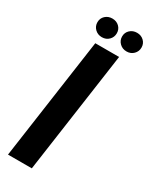

<svg xmlns="http://www.w3.org/2000/svg" viewBox="-189 -764 646 810"><g transform="rotate(30 134.5 -358.5)"><path d="M6.9 0 90.9 -591H206.9L122.9 0ZM101.8 -626.7Q81.6 -626.7 67.9 -640Q54.3 -653.3 54.3 -672.5Q54.3 -691.8 67.9 -704.6Q81.6 -717.4 101.8 -717.4Q122.1 -717.4 135.4 -704.6Q148.7 -691.8 148.7 -672.5Q148.7 -653.3 135.4 -640Q122.1 -626.7 101.8 -626.7ZM222.1 -626.7Q201.8 -626.7 188.2 -640Q174.5 -653.3 174.5 -672.5Q174.5 -691.8 188.2 -704.6Q201.8 -717.4 222.1 -717.4Q242.3 -717.4 255.6 -704.6Q269 -691.8 269 -672.5Q269 -653.3 255.6 -640Q242.3 -626.7 222.1 -626.7Z"/></g></svg>

Font: Alumni Sans Thin
Style: Italic
Weight: 100
Italic angle: -8°
Designer: Robert E. Leuschke
Foundry: Robert E. Leuschke
Version: Version 1.016